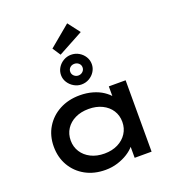

<svg xmlns="http://www.w3.org/2000/svg" viewBox="-179 -1179 1224 1332"><g transform="rotate(-20 433.5 -513.5)"><path d="M372 10Q288 10 224 -25.5Q160 -61 124 -123Q88 -185 88 -264Q88 -344 125.5 -406Q163 -468 228.5 -503Q294 -538 378 -538Q429 -538 472.5 -525.5Q516 -513 548 -491.5Q580 -470 599.5 -445Q619 -420 622 -394L590 -395V-527H714V0H589V-139L616 -134Q613 -110 592 -84.5Q571 -59 538 -38Q505 -17 462.5 -3.5Q420 10 372 10ZM404 -99Q460 -99 503 -120.5Q546 -142 570 -179.5Q594 -217 594 -264Q594 -312 570 -349Q546 -386 503 -407Q460 -428 404 -428Q347 -428 304 -407Q261 -386 237 -349Q213 -312 213 -264Q213 -217 237 -179.5Q261 -142 304 -120.5Q347 -99 404 -99ZM418 -604Q389 -604 363 -619Q337 -634 321 -659Q305 -684 305 -713Q305 -743 320.5 -768Q336 -793 362 -808Q388 -823 418 -823Q449 -823 475 -808Q501 -793 516.5 -768Q532 -743 532 -713Q532 -684 516.5 -659Q501 -634 475 -619Q449 -604 418 -604ZM418 -670Q437 -670 450.5 -682.5Q464 -695 464 -713Q464 -732 450.5 -744Q437 -756 418 -756Q399 -756 386 -744Q373 -732 373 -713Q373 -695 386.5 -682.5Q400 -670 418 -670ZM351 -848 312 -907 468 -1037 536 -948Z"/></g></svg>

Font: Lexend Mega Medium
Style: Regular
Weight: 500
Version: Version 1.007